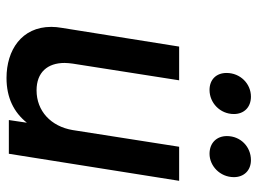

<svg xmlns="http://www.w3.org/2000/svg" viewBox="-118 -646 772 575"><g transform="rotate(90 267.5 -359.0)"><path d="M250 -601C288 -601 322 -632 322 -674C322 -704 302 -725 270 -725C231 -725 199 -693 199 -652C199 -621 219 -601 250 -601ZM441 -601C477 -601 511 -632 511 -674C511 -704 491 -725 460 -725C420 -725 388 -694 388 -653C388 -622 409 -601 441 -601ZM420 -510 370 -191C359 -126 313 -83 251 -83C197 -83 169 -116 169 -167C169 -174 170 -183 171 -191L221 -510H120L64 -159C62 -148 61 -137 61 -127C61 -38 131 7 214 7C273 7 317 -15 348 -54L340 0H441L522 -510Z"/></g></svg>

Font: Arthouse Owned Medium
Style: Italic
Weight: 500
Italic angle: -10°
Designer: Jeremy Tribby
Foundry: Tribby Type
Version: Version 1.000;PS 001.000;hotconv 1.0.88;makeotf.lib2.5.64775